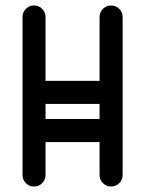

<svg xmlns="http://www.w3.org/2000/svg" viewBox="-20 -679 528 699"><path d="M62 -617.2Q62 -634.5 74.2 -646.8Q86.5 -659 104 -659Q121.5 -659 133.6 -646.8Q145.8 -634.5 145.8 -617.2V-42Q145.8 -24.5 133.6 -12.2Q121.5 0 104 0Q86.5 0 74.2 -12.2Q62 -24.5 62 -42ZM342.5 -617.2Q342.5 -634.5 354.8 -646.8Q367 -659 384.5 -659Q402 -659 414.2 -646.8Q426.5 -634.5 426.5 -617.2V-42Q426.5 -24.5 414.2 -12.2Q402 0 384.5 0Q367 0 354.8 -12.2Q342.5 -24.5 342.5 -42ZM384.5 -384.5Q402 -384.5 414.2 -372.2Q426.5 -360 426.5 -342.5Q426.5 -325.8 414.2 -313.1Q402 -300.5 384.5 -300.5H104Q86.5 -300.5 74.2 -313.1Q62 -325.8 62 -342.5Q62 -360 74.2 -372.2Q86.5 -384.5 104 -384.5ZM384.5 -245.8Q402 -245.8 414.2 -233.5Q426.5 -221.2 426.5 -203.8Q426.5 -186.2 414.2 -174Q402 -161.8 384.5 -161.8H104Q86.5 -161.8 74.2 -174Q62 -186.2 62 -203.8Q62 -221.2 74.2 -233.5Q86.5 -245.8 104 -245.8Z"/></svg>

Font: Libertine-Super Thin
Style: Regular
Weight: 100
Designer: Bastien Sozeau
Foundry: NBR — Bastien Sozeau
Version: Version 2.003;gftools[0.9.33]